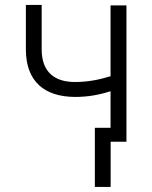

<svg xmlns="http://www.w3.org/2000/svg" viewBox="-20 -567 608 768"><path d="M485.8 -545.5H422.2V-262.1C376.4 -247.9 331 -239 279.5 -239C198.9 -239 146.7 -278.4 146.7 -369.3V-547.2H83.5V-369.3C83.5 -241.1 157.7 -179.7 280.2 -179.3C332 -179.3 374.6 -187.1 422.2 -202.1V-55.8H359.4V180.8H422.6V0H485.8Z"/></svg>

Font: Karasuma Gothic
Style: Light
Weight: 300
Designer: Rasmus Andersson / Ryoko Nishizuka
Foundry: rsms
Version: Version 1.00